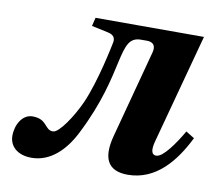

<svg xmlns="http://www.w3.org/2000/svg" viewBox="-62 -562 736 647"><g transform="rotate(10 306.0 -239.0)"><path d="M8 -50C8 -15 35 12 84 12C148 12 197 -36 229 -100C344 -326 298 -444 379 -444H399C415 -444 431 -437 425 -411L344 -107C324 -31 344 12 413 12C510 12 571 -65 612 -148L583 -166C557 -121 520 -68 497 -68C478 -68 478 -89 485 -115L586 -490H215L208 -461L264 -449C278 -446 294 -439 287 -414C287 -414 261 -281 226 -203C203 -152 161 -88 140 -88C110 -88 116 -126 64 -126C30 -126 8 -89 8 -50Z"/></g></svg>

Font: Heuristica
Style: Bold Italic
Weight: 700
Italic angle: -13°
Version: Version 1.0.1